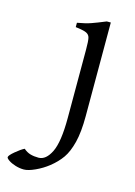

<svg xmlns="http://www.w3.org/2000/svg" viewBox="-218 -529 587 832"><g transform="rotate(15 76.0 -112.5)"><path d="M-26.4 244.1Q-44.9 244.1 -64 238.3Q-83 232.4 -95.2 224.1Q-107.4 215.8 -107.4 210.4Q-107.4 202.6 -84.2 183.1Q-61 163.6 -45.4 156.2Q-30.8 168.9 -14.6 173.6Q1.5 178.2 22 178.2Q55.2 178.2 77.6 132.6Q100.1 86.9 100.1 -21V-327.1Q100.1 -365.2 96.9 -379.4Q93.8 -393.6 80.3 -399.9Q66.9 -406.2 31.7 -410.2V-429.7Q68.4 -436 92.3 -444.3Q116.2 -452.6 155.3 -468.8H173.3V-48.3Q173.3 22.9 161.6 69.3Q149.9 115.7 130.4 143.6Q110.8 171.4 80.6 195.3Q54.7 215.8 23.7 230Q-7.3 244.1 -26.4 244.1Z"/></g></svg>

Font: David Libre
Style: Regular
Weight: 400
Version: Version 1.000